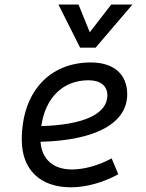

<svg xmlns="http://www.w3.org/2000/svg" viewBox="-20 -796 626 826"><path d="M289.6 -66.9C209 -66.9 159.7 -110.8 154.3 -186C389.2 -191.9 527.3 -264.6 527.3 -390.6C527.3 -476.6 469.2 -527.3 371.1 -527.3C190.4 -527.3 73.7 -397.5 73.7 -194.8C73.7 -66.4 152.3 9.8 285.2 9.8C350.6 9.8 425.8 -11.2 488.8 -46.4L460.4 -114.7C404.8 -84.5 341.8 -66.9 289.6 -66.9ZM157.7 -253.4C174.8 -375.5 251 -450.7 360.8 -450.7C412.6 -450.7 441.9 -426.3 441.9 -385.7C441.9 -305.2 338.9 -258.8 157.7 -253.4ZM324.7 -590.8H391.1L549.8 -776.4H458.5L366.2 -657.2L317.9 -776.4H231.4Z"/></svg>

Font: Cascadia Mono SemiLight
Style: Italic
Weight: 350
Italic angle: -10°
Monospace: yes
Designer: Aaron Bell
Foundry: Saja Typeworks
Version: Version 2404.023